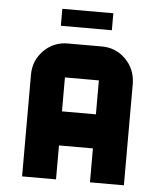

<svg xmlns="http://www.w3.org/2000/svg" viewBox="-51 -753 669 798"><g transform="rotate(5 283.0 -354.0)"><path d="M495.6 0H354V-141.6H212.4V0H70.8V-425.3Q70.8 -483.9 112.8 -526.4Q153.8 -566.9 212.4 -566.9H354Q412.6 -566.9 453.4 -526.1Q494.1 -485.4 495.6 -425.3ZM354 -283.7V-425.3H212.4V-283.7ZM389.6 -637.7H176.8V-708.5H389.6Z"/></g></svg>

Font: Blazma
Style: Regular
Weight: 400
Designer: GGBotNet
Version: 1.00